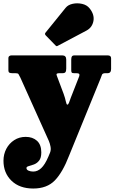

<svg xmlns="http://www.w3.org/2000/svg" viewBox="-46 -849 680 1132"><path d="M-25.5 98.5Q-25.5 60.5 -8.8 28.5Q8 -3.5 37.8 -22.8Q67.5 -42 105.5 -42Q146.5 -42 172 -19Q197.5 4 197.5 49.5Q197.5 82.5 184.2 98.5Q171 114.5 153.5 120.8Q136 127 123 130.5Q110 134 110 141.5Q110 152 122.2 157.2Q134.5 162.5 150 162.5Q175.5 162.5 197.2 142.2Q219 122 239 75L249 51Q255.5 35 252 16Q248.5 -3 242 -18L74 -391.5Q66 -407.5 62.8 -412.5Q59.5 -417.5 44.5 -417.5H26Q14.5 -417.5 9 -420.8Q3.5 -424 3.5 -434.5V-507.5Q3.5 -514.5 9 -518.5Q14.5 -522.5 22 -522.5H321Q344.5 -522.5 344.5 -497.5V-445Q344.5 -430 340 -423.8Q335.5 -417.5 323 -417.5H304Q292 -417.5 288.8 -414.2Q285.5 -411 289 -402.5L329 -296Q338 -271 342 -251.5Q346 -232 351 -232Q356.5 -232 360.8 -243.5Q365 -255 371.5 -273L421.5 -400.5Q424 -410 420 -413.8Q416 -417.5 402 -417.5H390.5Q379.5 -417.5 376.8 -421.5Q374 -425.5 374 -435.5V-497.5Q374 -510.5 378 -516.5Q382 -522.5 394.5 -522.5H588.5Q609 -522.5 609 -505.5V-442.5Q609 -417.5 588.5 -417.5H575.5Q558 -417.5 555 -407.8Q552 -398 547 -386.5L361 69.5Q323.5 167 277.2 214.8Q231 262.5 150 262.5Q69.5 262.5 22 216.8Q-25.5 171 -25.5 98.5ZM280 -582.5 223.5 -640.5Q215 -649.5 224 -658.5L341 -803Q355 -820.5 382.2 -826.5Q409.5 -832.5 437.8 -826.2Q466 -820 482 -800Q512 -763 504.8 -724.8Q497.5 -686.5 463.5 -668.5L295.5 -579.5Q290 -576 287 -577Q284 -578 280 -582.5Z"/></svg>

Font: Besley* Narrow Fatface
Style: Regular
Weight: 900
Width: 4
Designer: Owen Earl
Foundry: indestructible type*
Version: Version 3.000; ttfautohint (v1.8.3)